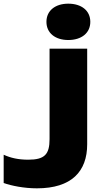

<svg xmlns="http://www.w3.org/2000/svg" viewBox="-150 -845 555 1046"><path d="M325 -580H120V-87C120 -4 93 25 4 25C-51 25 -93 15 -130 -2V152C-88 167 -19 181 51 181C240 181 325 89 325 -59ZM222 -627C294 -627 342 -665 342 -726C342 -787 294 -825 222 -825C151 -825 103 -787 103 -726C103 -665 151 -627 222 -627Z"/></svg>

Font: Bounded
Style: Bold
Weight: 700
Designer: Vlad Churkin
Version: Version 3.0